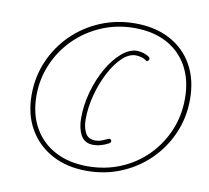

<svg xmlns="http://www.w3.org/2000/svg" viewBox="-77 -776 939 862"><g transform="rotate(10 392.5 -345.0)"><path d="M371 0Q281 0 213 -36.5Q145 -73 107 -139Q69 -205 69 -294Q69 -376 100 -448Q131 -520 186.5 -574.5Q242 -629 315.5 -659.5Q389 -690 473 -690Q564 -690 631.5 -654Q699 -618 736 -552Q773 -486 773 -396Q773 -314 742 -242Q711 -170 656 -115.5Q601 -61 528 -30.5Q455 0 371 0ZM371 -21Q451 -21 520 -49.5Q589 -78 640.5 -129.5Q692 -181 721 -249Q750 -317 750 -396Q750 -480 716 -541.5Q682 -603 620 -636Q558 -669 473 -669Q393 -669 323.5 -639.5Q254 -610 202 -558.5Q150 -507 120.5 -439Q91 -371 91 -294Q91 -211 125.5 -149.5Q160 -88 223 -54.5Q286 -21 371 -21ZM381 -120Q340 -120 323 -151.5Q306 -183 306 -229Q306 -290 323 -350.5Q340 -411 368.5 -460.5Q397 -510 432 -540Q467 -570 502 -570Q516 -570 532 -565Q548 -560 558 -552Q562 -549 562 -545Q562 -538 557 -534.5Q552 -531 546 -535Q536 -543 522 -546Q508 -549 499 -549Q468 -549 437.5 -520Q407 -491 382 -443Q357 -395 342 -338.5Q327 -282 327 -228Q327 -191 340 -166Q353 -141 387 -141Q401 -141 414 -146Q427 -151 442 -158Q447 -161 452 -158.5Q457 -156 457 -150Q457 -145 454 -142.5Q451 -140 449 -139Q432 -130 415 -125Q398 -120 381 -120Z"/></g></svg>

Font: Zen Loop
Style: Italic
Weight: 400
Italic angle: -15°
Designer: Yoshimichi Ohira
Foundry: A-1 Corp ZenFonts
Version: Version 1.000; ttfautohint (v1.8.3)